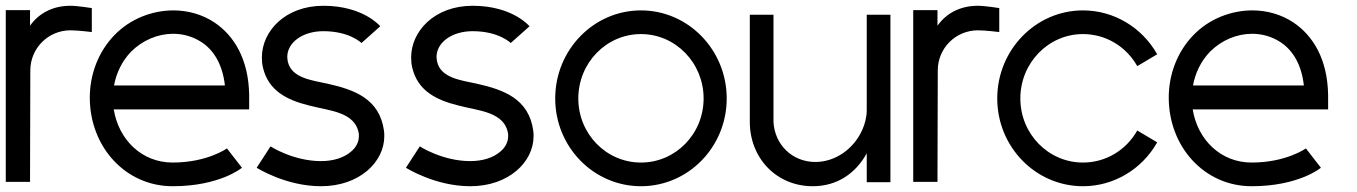

<svg xmlns="http://www.w3.org/2000/svg" viewBox="-20 -630 4700 665"><path d="M84 -541V-595H0V0H84L85 -386C85 -463 147 -525 224 -525C250 -525 298 -519 298 -519V-602C298 -602 249 -610 224 -610C161 -610 114 -583 84 -541Z M759 -334H375C383 -378 403 -419 434 -451C474 -491 527 -513 580 -513C615 -513 649 -503 678 -484C721 -456 751 -406 759 -334ZM376 -508C321 -451 291 -373 291 -292C291 -122 414 15 578 15C742 15 818 -49 818 -49L766 -116C766 -116 698 -67 578 -67C471 -67 391 -146 374 -251H843V-301C841 -426 790 -507 723 -552C681 -580 631 -594 581 -594C507 -594 431 -565 376 -508Z M1297 -539C1297 -539 1239 -610 1100 -610C968 -610 887 -522 887 -431C887 -419 888 -407 891 -395C910 -316 973 -284 1049 -265C1119 -246 1212 -244 1223 -165V-158C1223 -138 1213 -119 1196 -105C1172 -84 1135 -72 1092 -72C995 -72 917 -123 917 -123L869 -49C869 -49 969 15 1092 15C1225 15 1311 -69 1311 -158C1311 -164 1311 -171 1310 -177C1295 -287 1209 -319 1115 -340C1059 -352 990 -360 977 -416C976 -422 975 -427 975 -433C975 -482 1027 -522 1100 -522C1191 -522 1232 -481 1232 -481Z M1814 -539C1814 -539 1756 -610 1617 -610C1485 -610 1404 -522 1404 -431C1404 -419 1405 -407 1408 -395C1427 -316 1490 -284 1566 -265C1636 -246 1729 -244 1740 -165V-158C1740 -138 1730 -119 1713 -105C1689 -84 1652 -72 1609 -72C1512 -72 1434 -123 1434 -123L1386 -49C1386 -49 1486 15 1609 15C1742 15 1828 -69 1828 -158C1828 -164 1828 -171 1827 -177C1812 -287 1726 -319 1632 -340C1576 -352 1507 -360 1494 -416C1493 -422 1492 -427 1492 -433C1492 -482 1544 -522 1617 -522C1708 -522 1749 -481 1749 -481Z M2200 -512C2320 -512 2417 -412 2417 -289C2417 -166 2320 -67 2200 -67C2080 -67 1983 -166 1983 -289C1983 -412 2080 -512 2200 -512ZM2200 -594C2036 -594 1903 -457 1903 -289C1903 -121 2036 15 2200 15C2364 15 2497 -121 2497 -289C2497 -457 2364 -594 2200 -594Z M2966 -179C2937 -115 2874 -69 2804 -69C2724 -69 2663 -129 2659 -208V-579H2577V-210C2576 -83 2669 15 2795 15C2880 15 2944 -30 2982 -99V1H3064V-579H2982V-249C2982 -225 2976 -201 2966 -179Z M3227 -541V-595H3143V0H3227L3228 -386C3228 -463 3290 -525 3367 -525C3393 -525 3441 -519 3441 -519V-602C3441 -602 3392 -610 3367 -610C3304 -610 3257 -583 3227 -541Z M3988 -442C3935 -536 3837 -594 3731 -594C3567 -594 3434 -457 3434 -289C3434 -121 3567 15 3731 15C3837 15 3935 -43 3988 -137L3919 -178C3880 -109 3809 -67 3731 -67C3611 -67 3514 -166 3514 -289C3514 -412 3611 -512 3731 -512C3809 -512 3880 -470 3919 -401Z M4496 -334H4112C4120 -378 4140 -419 4171 -451C4211 -491 4264 -513 4317 -513C4352 -513 4386 -503 4415 -484C4458 -456 4488 -406 4496 -334ZM4113 -508C4058 -451 4028 -373 4028 -292C4028 -122 4151 15 4315 15C4479 15 4555 -49 4555 -49L4503 -116C4503 -116 4435 -67 4315 -67C4208 -67 4128 -146 4111 -251H4580V-301C4578 -426 4527 -507 4460 -552C4418 -580 4368 -594 4318 -594C4244 -594 4168 -565 4113 -508Z"/></svg>

Font: MintSans
Style: Regular
Weight: 400
Version: Version 2.0